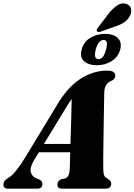

<svg xmlns="http://www.w3.org/2000/svg" viewBox="-66 -1134 808 1154"><path d="M138.5 -171Q112.5 -128 119.5 -99.5Q126.5 -71 158 -60L173 -53.5Q189 -43.5 189 -29.5Q189 0 157.5 0H-18Q-45.5 0 -45.5 -25Q-45.5 -36 -39.5 -45Q-33.5 -54 -15 -65.5Q5.5 -77 31.2 -109Q57 -141 83 -183.5L278.5 -506Q340 -609.5 416.5 -659.5Q493 -709.5 578.5 -709.5Q605.5 -709.5 616.2 -701Q627 -692.5 627 -680Q627 -662.5 610.5 -651.5Q586.5 -643 573.8 -625.8Q561 -608.5 560.5 -574Q560 -551 559.2 -504.2Q558.5 -457.5 557.5 -400Q556.5 -342.5 555.8 -286.2Q555 -230 554.5 -187Q554 -144 554.5 -128Q554.5 -96.5 559 -82.2Q563.5 -68 588.5 -55Q602.5 -44.5 602.5 -29Q602.5 -16 594 -8Q585.5 0 570 0H305Q290 0 284.5 -7.5Q279 -15 279 -25.5Q279 -46 303.5 -57.5L326 -61.5Q340.5 -67 346.8 -83Q353 -99 353.5 -122Q354 -137.5 354.5 -162.5Q355 -187.5 356 -219H167.5ZM323.5 -475 198 -269H357.5Q359.5 -337 361.8 -411.2Q364 -485.5 365 -539Q357 -528.5 346.8 -512.8Q336.5 -497 323.5 -475ZM590 -1056Q616 -1087.5 641.2 -1103.2Q666.5 -1119 691.5 -1111Q716.5 -1103.5 721.2 -1082Q726 -1060.5 715.5 -1039.5Q702.5 -1015 681.2 -1000.5Q660 -986 629.5 -976L538 -943.5Q520.5 -938 515.5 -948.5Q514 -954.5 517.2 -960.5Q520.5 -966.5 526 -972.5ZM515.5 -742Q466.5 -742 439.5 -766Q412.5 -790 425 -836.5Q437 -882.5 476.5 -906.5Q516 -930.5 565 -930.5Q615.5 -930.5 641.8 -905.8Q668 -881 656.5 -836.5Q644.5 -791.5 605.2 -766.8Q566 -742 515.5 -742ZM556.5 -894Q542 -894 529.8 -880.2Q517.5 -866.5 509.5 -836.5Q495 -778.5 526 -778.5Q556.5 -778.5 571.5 -836.5Q587 -894 556.5 -894Z"/></svg>

Font: Fraunces 144pt S050 Black
Style: Italic
Weight: 900
Italic angle: -16°
Version: Version 1.000; ttfautohint (v1.8.3)